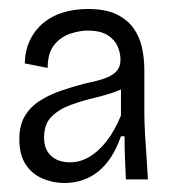

<svg xmlns="http://www.w3.org/2000/svg" viewBox="-20 -689 380 427"><path d="M123 -282Q98 -282 74.5 -292Q51 -302 37 -323.5Q23 -345 23 -379Q23 -410 35 -430.5Q47 -451 68 -464.5Q89 -478 115 -487Q141 -496 168 -503Q193 -508 211 -514Q229 -520 238.5 -530Q248 -540 248 -556Q248 -571 241.5 -586Q235 -601 219 -611Q203 -621 175 -621Q157 -621 136 -614Q115 -607 100.5 -589Q86 -571 86 -538L35 -548Q36 -578 47 -600.5Q58 -623 77 -638.5Q96 -654 121 -661.5Q146 -669 176 -669Q215 -669 239.5 -657Q264 -645 277.5 -625.5Q291 -606 296 -582Q301 -558 301 -534V-439Q301 -418 302.5 -391Q304 -364 306 -337.5Q308 -311 309 -290H260Q259 -311 258 -335Q257 -359 257 -386H249Q231 -334 199 -308Q167 -282 123 -282ZM136 -328Q158 -328 178.5 -340Q199 -352 217 -375Q235 -398 249 -432V-504L272 -510Q263 -495 240.5 -486.5Q218 -478 190.5 -471.5Q163 -465 137 -455.5Q111 -446 94.5 -429.5Q78 -413 78 -383Q78 -357 93.5 -342.5Q109 -328 136 -328Z"/></svg>

Font: Bricolage Grotesque SemiCondensed ExtraLight
Style: Regular
Weight: 250
Width: 4
Designer: Mathieu Triay
Foundry: Atelier Triay
Version: Version 1.000;gftools[0.9.30]